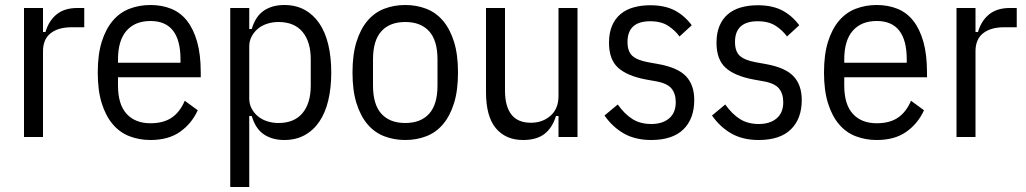

<svg xmlns="http://www.w3.org/2000/svg" viewBox="-20 -548 4102 768"><path d="M76 0V-516H152V-420H162Q175 -465 206.5 -490.5Q238 -516 289 -516H317V-439H267Q213 -439 182.5 -415Q152 -391 152 -343V0Z M582 12Q537 12 498 -3Q459 -18 431 -51Q403 -84 387 -135Q371 -186 371 -258Q371 -330 387 -381Q403 -432 431 -465Q459 -498 498 -513Q537 -528 582 -528Q627 -528 664.5 -513Q702 -498 728 -465Q754 -432 768.5 -381Q783 -330 783 -258V-239H452V-206Q452 -130 486.5 -92.5Q521 -55 582 -55Q634 -55 667 -77.5Q700 -100 719 -145L771 -107Q747 -54 700.5 -21Q654 12 582 12ZM582 -464Q520 -464 486 -425Q452 -386 452 -310V-297H702V-310Q702 -464 582 -464Z M901 -516H977V-432H987Q1002 -483 1035.5 -505.5Q1069 -528 1117 -528Q1163 -528 1198 -509Q1233 -490 1257 -455Q1281 -420 1293 -370Q1305 -320 1305 -258Q1305 -196 1293 -146Q1281 -96 1257 -61Q1233 -26 1198 -7Q1163 12 1117 12Q1069 12 1035.5 -10.5Q1002 -33 987 -84H977V200H901ZM1094 -56Q1157 -56 1190 -95.5Q1223 -135 1223 -206V-310Q1223 -381 1190 -420.5Q1157 -460 1094 -460Q1070 -460 1048.5 -453Q1027 -446 1011.5 -433Q996 -420 986.5 -402Q977 -384 977 -362V-154Q977 -132 986.5 -114Q996 -96 1011.5 -83Q1027 -70 1048.5 -63Q1070 -56 1094 -56Z M1601 12Q1556 12 1517 -3Q1478 -18 1450 -51Q1422 -84 1406 -135Q1390 -186 1390 -258Q1390 -330 1406 -381Q1422 -432 1450 -465Q1478 -498 1517 -513Q1556 -528 1601 -528Q1646 -528 1685 -513Q1724 -498 1752 -465Q1780 -432 1796 -381Q1812 -330 1812 -258Q1812 -186 1796 -135Q1780 -84 1752 -51Q1724 -18 1685 -3Q1646 12 1601 12ZM1601 -56Q1663 -56 1696.5 -93Q1730 -130 1730 -206V-310Q1730 -386 1696.5 -423Q1663 -460 1601 -460Q1539 -460 1505.5 -423Q1472 -386 1472 -310V-206Q1472 -130 1505.5 -93Q1539 -56 1601 -56Z M2214 -84H2204Q2189 -36 2157.5 -12Q2126 12 2072 12Q2003 12 1963.5 -35Q1924 -82 1924 -180V-516H2000V-185Q2000 -123 2025.5 -90Q2051 -57 2104 -57Q2150 -57 2182 -85Q2214 -113 2214 -164V-516H2290V0H2214Z M2585 12Q2521 12 2475.5 -14Q2430 -40 2398 -86L2451 -130Q2478 -92 2509.5 -72Q2541 -52 2585 -52Q2630 -52 2656.5 -74.5Q2683 -97 2683 -139Q2683 -173 2666 -194Q2649 -215 2603 -223L2564 -230Q2489 -244 2452.5 -277Q2416 -310 2416 -377Q2416 -416 2428 -444.5Q2440 -473 2462 -491.5Q2484 -510 2514.5 -518.5Q2545 -527 2581 -527Q2639 -527 2678.5 -506.5Q2718 -486 2747 -447L2698 -402Q2681 -426 2653 -444.5Q2625 -463 2581 -463Q2490 -463 2490 -380Q2490 -342 2509.5 -324.5Q2529 -307 2573 -299L2612 -292Q2691 -278 2724 -243Q2757 -208 2757 -148Q2757 -73 2713.5 -30.5Q2670 12 2585 12Z M3015 12Q2951 12 2905.5 -14Q2860 -40 2828 -86L2881 -130Q2908 -92 2939.5 -72Q2971 -52 3015 -52Q3060 -52 3086.5 -74.5Q3113 -97 3113 -139Q3113 -173 3096 -194Q3079 -215 3033 -223L2994 -230Q2919 -244 2882.5 -277Q2846 -310 2846 -377Q2846 -416 2858 -444.5Q2870 -473 2892 -491.5Q2914 -510 2944.5 -518.5Q2975 -527 3011 -527Q3069 -527 3108.5 -506.5Q3148 -486 3177 -447L3128 -402Q3111 -426 3083 -444.5Q3055 -463 3011 -463Q2920 -463 2920 -380Q2920 -342 2939.5 -324.5Q2959 -307 3003 -299L3042 -292Q3121 -278 3154 -243Q3187 -208 3187 -148Q3187 -73 3143.5 -30.5Q3100 12 3015 12Z M3487 12Q3442 12 3403 -3Q3364 -18 3336 -51Q3308 -84 3292 -135Q3276 -186 3276 -258Q3276 -330 3292 -381Q3308 -432 3336 -465Q3364 -498 3403 -513Q3442 -528 3487 -528Q3532 -528 3569.5 -513Q3607 -498 3633 -465Q3659 -432 3673.5 -381Q3688 -330 3688 -258V-239H3357V-206Q3357 -130 3391.5 -92.5Q3426 -55 3487 -55Q3539 -55 3572 -77.5Q3605 -100 3624 -145L3676 -107Q3652 -54 3605.5 -21Q3559 12 3487 12ZM3487 -464Q3425 -464 3391 -425Q3357 -386 3357 -310V-297H3607V-310Q3607 -464 3487 -464Z M3806 0V-516H3882V-420H3892Q3905 -465 3936.5 -490.5Q3968 -516 4019 -516H4047V-439H3997Q3943 -439 3912.5 -415Q3882 -391 3882 -343V0Z"/></svg>

Font: IBM Plex Sans Condensed
Style: Regular
Weight: 400
Width: 3
Designer: Mike Abbink, Paul van der Laan, Pieter van Rosmalen
Foundry: Bold Monday
Version: Version 1.1